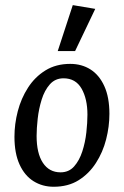

<svg xmlns="http://www.w3.org/2000/svg" viewBox="-20 -708 478 740"><path d="M186.7 11.8Q143.6 11.8 109.3 -9.6Q74.9 -31.1 55.3 -74.2Q35.7 -117.2 35.7 -180.9Q35.7 -229.9 48.5 -279.3Q61.3 -328.7 87.9 -370Q114.4 -411.4 155.1 -436.6Q195.8 -461.8 250.7 -461.8Q294.8 -461.8 328.7 -440.4Q362.6 -418.9 382.1 -376Q401.7 -333 401.7 -269.1Q401.7 -220.1 389 -170.7Q376.4 -121.3 349.8 -80Q323.3 -38.6 283 -13.4Q242.8 11.8 186.7 11.8ZM213.3 -43.8Q245.4 -43.8 265.6 -66.5Q285.8 -89.2 297.2 -124.3Q308.6 -159.5 312.8 -197.5Q317 -235.5 317 -266Q317 -327 294.3 -366.6Q271.5 -406.2 224.8 -406.2Q192.8 -406.2 172.2 -383Q151.6 -359.8 140.6 -324.2Q129.5 -288.5 125.3 -250.6Q121.1 -212.7 121.1 -184Q121.1 -117.2 145.3 -80.5Q169.6 -43.8 213.3 -43.8ZM202.5 -511.1 260.5 -688.3 347.1 -673.8 269.4 -511.1Z"/></svg>

Font: Ancizar Sans Thin
Style: Italic
Weight: 100
Italic angle: -4°
Designer: Cesar Puertas, Viviana Monsalve, Julian Moncada, Julian Prieto, Jose Castro, Mariel Hernandez, Felipe Aragon, Sara Alarc
Version: Version 8.100